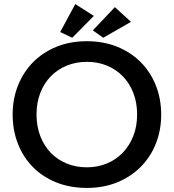

<svg xmlns="http://www.w3.org/2000/svg" viewBox="-20 -912 851 941"><path d="M406 -92Q458 -92 503 -110.5Q548 -129 581 -163Q614 -197 633 -244.5Q652 -292 652 -351Q652 -409 633.5 -456.5Q615 -504 582 -538Q549 -572 504 -590.5Q459 -609 406 -609Q353 -609 307.5 -590.5Q262 -572 229 -538Q196 -504 177.5 -456.5Q159 -409 159 -351Q159 -293 177.5 -245Q196 -197 229 -163Q262 -129 307 -110.5Q352 -92 406 -92ZM406 9Q323 9 256 -18Q189 -45 141.5 -93Q94 -141 68 -207Q42 -273 42 -351Q42 -427 68 -492.5Q94 -558 141.5 -606.5Q189 -655 256 -682.5Q323 -710 406 -710Q487 -710 554 -683Q621 -656 669 -608Q717 -560 743.5 -494Q770 -428 770 -350Q770 -274 744 -208.5Q718 -143 670 -94.5Q622 -46 555 -18.5Q488 9 406 9ZM622 -805 486 -727 435 -763 543 -877ZM440 -834 334 -727 275 -755 349 -892Z"/></svg>

Font: Tilda Sans Semibold
Style: Regular
Weight: 600
Designer: ParaType Ltd
Foundry: ParaType Ltd
Version: Version 1.009